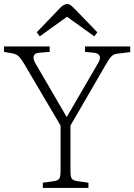

<svg xmlns="http://www.w3.org/2000/svg" viewBox="-20 -931 665 951"><path d="M192 0V-26L249 -34Q268 -37 274 -47Q280 -57 280 -85V-309L99 -616Q86 -638 74 -650.5Q62 -663 40 -667L0 -674V-701H226V-674L176 -670Q151 -668 147 -653.5Q143 -639 155 -618L310 -352H311L465 -617Q479 -639 473.5 -653.5Q468 -668 443 -670L401 -674V-701H625V-673L560 -665Q543 -663 532 -652Q521 -641 504 -611L329 -309V-81Q329 -56 335.5 -46.5Q342 -37 362 -34L418 -26V0ZM177 -751 162 -771 277 -891Q287 -901 295.5 -906Q304 -911 313 -911Q322 -911 329.5 -905.5Q337 -900 352 -885L462 -771L447 -751L312 -848Z"/></svg>

Font: Literata ExtraLight
Style: Regular
Weight: 250
Designer: Latin by Veronika Burian and Jose Scaglione. Greek by Irene Vlachou. Cyrillic by Vera Evstafieva.
Foundry: TypeTogether
Version: Version 3.103;gftools[0.9.29]